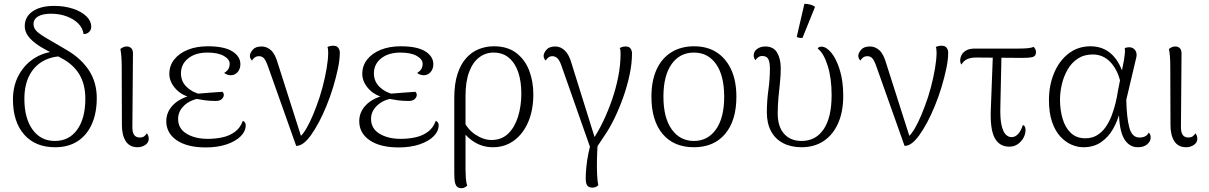

<svg xmlns="http://www.w3.org/2000/svg" viewBox="-20 -760 6349 1008"><path d="M269 13Q165 13 106.5 -54Q48 -121 48 -238Q48 -312 80.5 -369.5Q113 -427 169 -459.5Q225 -492 297 -491L318 -465Q254 -466 206.5 -439.5Q159 -413 133.5 -362.5Q108 -312 108 -241Q108 -139 151 -79.5Q194 -20 268 -20Q343 -20 385.5 -79.5Q428 -139 428 -242Q428 -317 396.5 -369.5Q365 -422 302 -455L218 -500Q164 -529 137 -559Q110 -589 110 -623Q110 -672 151.5 -700.5Q193 -729 264 -729Q318 -729 362.5 -714.5Q407 -700 433 -675Q459 -650 459 -619Q459 -603 447.5 -592Q436 -581 419 -581Q414 -614 390 -637.5Q366 -661 329 -674.5Q292 -688 247 -688Q205 -688 180.5 -674Q156 -660 156 -633Q156 -612 173 -595.5Q190 -579 232 -555L331 -497Q406 -453 447 -390.5Q488 -328 488 -245Q488 -165 461.5 -107Q435 -49 386.5 -18Q338 13 269 13Z M703 13Q660 13 640 -19Q620 -51 620 -103L619 -408Q619 -442 617 -465Q615 -488 612 -503Q620 -509 627.5 -512.5Q635 -516 646 -516Q660 -516 669.5 -506.5Q679 -497 678 -475L675 -98Q674 -66 684 -52Q694 -38 714 -38Q727 -38 735.5 -43.5Q744 -49 751 -60Q756 -54 758.5 -46.5Q761 -39 761 -32Q761 -11 742.5 1Q724 13 703 13Z M1060 14Q963 14 908 -23.5Q853 -61 853 -124Q853 -170 886 -206Q919 -242 982 -259L991 -247Q937 -256 903 -293Q869 -330 869 -372Q869 -415 894.5 -447.5Q920 -480 965.5 -498.5Q1011 -517 1071 -517Q1157 -517 1199.5 -490.5Q1242 -464 1242 -423Q1242 -398 1227.5 -381.5Q1213 -365 1191 -365Q1182 -365 1172.5 -368.5Q1163 -372 1157 -377Q1174 -388 1180 -399.5Q1186 -411 1186 -424Q1186 -449 1155 -466.5Q1124 -484 1069 -484Q1006 -484 968 -453.5Q930 -423 930 -375Q930 -332 960.5 -303Q991 -274 1034 -265L1035 -245Q980 -237 947.5 -206.5Q915 -176 915 -136Q915 -85 959.5 -58Q1004 -31 1071 -31Q1111 -31 1148 -39Q1185 -47 1213.5 -68Q1242 -89 1255 -126Q1263 -122 1266.5 -116Q1270 -110 1270 -103Q1270 -71 1243.5 -44.5Q1217 -18 1169.5 -2Q1122 14 1060 14ZM1113 -230Q1081 -230 1055.5 -233.5Q1030 -237 1010 -241L1015 -268Q1051 -271 1083 -273.5Q1115 -276 1148 -278Q1155 -271 1155 -262Q1155 -250 1144.5 -240Q1134 -230 1113 -230Z M1535 6 1386 -414Q1376 -442 1366 -453.5Q1356 -465 1340 -465Q1326 -465 1317 -458Q1308 -451 1303 -442Q1299 -446 1295.5 -452Q1292 -458 1292 -467Q1292 -481 1306.5 -498.5Q1321 -516 1353 -516Q1381 -516 1403 -496Q1425 -476 1439 -426L1565 -31L1542 -35Q1556 -39 1573 -62Q1590 -85 1607 -120.5Q1624 -156 1640 -199Q1659 -248 1673 -301Q1687 -354 1695 -402Q1703 -450 1703 -483Q1703 -493 1702 -501.5Q1701 -510 1699 -513Q1704 -516 1712 -518Q1720 -520 1729 -520Q1748 -520 1756 -509Q1764 -498 1764 -484Q1764 -447 1754 -399.5Q1744 -352 1728.5 -301Q1713 -250 1693.5 -203Q1674 -156 1655 -120Q1633 -79 1612.5 -50.5Q1592 -22 1573 -8Q1554 6 1535 6Z M2073 14Q1976 14 1921 -23.5Q1866 -61 1866 -124Q1866 -170 1899 -206Q1932 -242 1995 -259L2004 -247Q1950 -256 1916 -293Q1882 -330 1882 -372Q1882 -415 1907.5 -447.5Q1933 -480 1978.5 -498.5Q2024 -517 2084 -517Q2170 -517 2212.5 -490.5Q2255 -464 2255 -423Q2255 -398 2240.5 -381.5Q2226 -365 2204 -365Q2195 -365 2185.5 -368.5Q2176 -372 2170 -377Q2187 -388 2193 -399.5Q2199 -411 2199 -424Q2199 -449 2168 -466.5Q2137 -484 2082 -484Q2019 -484 1981 -453.5Q1943 -423 1943 -375Q1943 -332 1973.5 -303Q2004 -274 2047 -265L2048 -245Q1993 -237 1960.5 -206.5Q1928 -176 1928 -136Q1928 -85 1972.5 -58Q2017 -31 2084 -31Q2124 -31 2161 -39Q2198 -47 2226.5 -68Q2255 -89 2268 -126Q2276 -122 2279.5 -116Q2283 -110 2283 -103Q2283 -71 2256.5 -44.5Q2230 -18 2182.5 -2Q2135 14 2073 14ZM2126 -230Q2094 -230 2068.5 -233.5Q2043 -237 2023 -241L2028 -268Q2064 -271 2096 -273.5Q2128 -276 2161 -278Q2168 -271 2168 -262Q2168 -250 2157.5 -240Q2147 -230 2126 -230Z M2403 228Q2390 228 2382 222Q2374 216 2370.5 205Q2367 194 2366 179.5Q2365 165 2365 149V-246Q2365 -319 2381.5 -370.5Q2398 -422 2427 -454.5Q2456 -487 2493.5 -502Q2531 -517 2573 -517Q2645 -517 2691 -481.5Q2737 -446 2758.5 -389Q2780 -332 2780 -265Q2780 -183 2753.5 -120.5Q2727 -58 2679 -22.5Q2631 13 2568 13Q2508 13 2460 -21Q2412 -55 2384 -113L2405 -144Q2430 -84 2474 -54.5Q2518 -25 2560 -25Q2613 -25 2647.5 -58Q2682 -91 2699.5 -147Q2717 -203 2717 -269Q2717 -332 2701 -380Q2685 -428 2652.5 -456Q2620 -484 2571 -484Q2529 -484 2495.5 -458.5Q2462 -433 2443 -382.5Q2424 -332 2424 -256V126Q2424 148 2425.5 173Q2427 198 2433 214Q2430 218 2421.5 223Q2413 228 2403 228Z M3100 33 3083 27 2928 -414Q2918 -443 2906.5 -454Q2895 -465 2880 -465Q2867 -465 2858.5 -458Q2850 -451 2845 -442Q2841 -446 2837.5 -452Q2834 -458 2834 -467Q2834 -481 2848.5 -498.5Q2863 -516 2895 -516Q2923 -516 2945.5 -494.5Q2968 -473 2981 -426L3111 -10L3091 -25Q3121 -69 3147 -123.5Q3173 -178 3193.5 -237.5Q3214 -297 3226 -358.5Q3238 -420 3238 -478Q3238 -489 3237 -497Q3236 -505 3233 -508Q3239 -511 3247 -513.5Q3255 -516 3264 -516Q3283 -516 3290.5 -505Q3298 -494 3298 -480Q3298 -427 3285.5 -368Q3273 -309 3252.5 -251Q3232 -193 3207 -141Q3182 -89 3155 -50ZM3091 225Q3071 225 3063 214Q3055 203 3055 175Q3055 150 3058.5 115Q3062 80 3069 46Q3076 12 3084 -12L3118 -10Q3115 35 3114 79.5Q3113 124 3115 160Q3117 196 3121 212Q3116 218 3108 221.5Q3100 225 3091 225Z M3623 13Q3517 13 3458.5 -57Q3400 -127 3400 -252Q3400 -336 3427 -395Q3454 -454 3504.5 -485.5Q3555 -517 3624 -517Q3693 -517 3742 -485.5Q3791 -454 3818.5 -395Q3846 -336 3846 -252Q3846 -127 3787 -57Q3728 13 3623 13ZM3623 -20Q3696 -20 3739 -81Q3782 -142 3782 -252Q3782 -363 3739.5 -423.5Q3697 -484 3623 -484Q3549 -484 3506 -423.5Q3463 -363 3463 -252Q3463 -142 3506.5 -81Q3550 -20 3623 -20Z M4188 13Q4132 13 4090.5 -9Q4049 -31 4027.5 -72Q4006 -113 4006 -170Q4006 -230 4014 -287Q4022 -344 4022 -400Q4022 -432 4014 -449Q4006 -466 3982 -466Q3969 -466 3960 -459Q3951 -452 3946 -444Q3937 -455 3937 -469Q3937 -491 3955.5 -503.5Q3974 -516 3997 -516Q4041 -516 4060 -483.5Q4079 -451 4079 -401Q4079 -366 4075 -328Q4071 -290 4067 -248.5Q4063 -207 4063 -164Q4063 -95 4096.5 -57.5Q4130 -20 4188 -20Q4263 -20 4304.5 -82Q4346 -144 4346 -261Q4346 -350 4325 -416Q4304 -482 4273 -505Q4277 -515 4293 -515Q4318 -515 4344.5 -483Q4371 -451 4389 -392.5Q4407 -334 4407 -257Q4407 -173 4380 -112.5Q4353 -52 4304 -19.5Q4255 13 4188 13ZM4193 -561Q4187 -560 4177 -561.5Q4167 -563 4163 -567L4203 -740Q4219 -740 4234 -736Q4249 -732 4259 -724Z M4729 6 4580 -414Q4570 -442 4560 -453.5Q4550 -465 4534 -465Q4520 -465 4511 -458Q4502 -451 4497 -442Q4493 -446 4489.5 -452Q4486 -458 4486 -467Q4486 -481 4500.5 -498.5Q4515 -516 4547 -516Q4575 -516 4597 -496Q4619 -476 4633 -426L4759 -31L4736 -35Q4750 -39 4767 -62Q4784 -85 4801 -120.5Q4818 -156 4834 -199Q4853 -248 4867 -301Q4881 -354 4889 -402Q4897 -450 4897 -483Q4897 -493 4896 -501.5Q4895 -510 4893 -513Q4898 -516 4906 -518Q4914 -520 4923 -520Q4942 -520 4950 -509Q4958 -498 4958 -484Q4958 -447 4948 -399.5Q4938 -352 4922.5 -301Q4907 -250 4887.5 -203Q4868 -156 4849 -120Q4827 -79 4806.5 -50.5Q4786 -22 4767 -8Q4748 6 4729 6Z M5279 10Q5226 10 5201.5 -37Q5177 -84 5182 -191L5193 -482H5238L5232 -204Q5230 -141 5237.5 -105.5Q5245 -70 5259 -55Q5273 -40 5291 -40Q5310 -40 5325.5 -57Q5341 -74 5350 -104Q5358 -101 5361 -94Q5364 -87 5364 -77Q5364 -56 5353 -36Q5342 -16 5323 -3Q5304 10 5279 10ZM5027 -421Q5021 -430 5021 -443Q5021 -457 5028.5 -471.5Q5036 -486 5053 -495.5Q5070 -505 5099 -505H5326Q5357 -505 5376.5 -507Q5396 -509 5407 -514Q5410 -511 5414.5 -503.5Q5419 -496 5419 -487Q5419 -466 5402.5 -461Q5386 -456 5350 -456Q5284 -456 5223.5 -457Q5163 -458 5104 -458Q5078 -458 5059 -450Q5040 -442 5027 -421Z M5667 13Q5637 13 5605.5 -0.5Q5574 -14 5547 -43Q5520 -72 5503.5 -119.5Q5487 -167 5487 -235Q5487 -311 5513.5 -375.5Q5540 -440 5589.5 -478.5Q5639 -517 5705 -517Q5747 -517 5780 -500.5Q5813 -484 5837.5 -451.5Q5862 -419 5878 -369L5863 -326Q5848 -393 5810 -433.5Q5772 -474 5717 -474Q5671 -474 5638 -452Q5605 -430 5584.5 -394Q5564 -358 5554.5 -316.5Q5545 -275 5545 -237Q5545 -182 5559 -135.5Q5573 -89 5602.5 -61.5Q5632 -34 5678 -34Q5714 -34 5740.5 -50.5Q5767 -67 5785.5 -94Q5804 -121 5816.5 -154Q5829 -187 5837 -220.5Q5845 -254 5849 -282L5881 -445Q5884 -465 5885.5 -479Q5887 -493 5885 -507Q5888 -509 5894.5 -510.5Q5901 -512 5907 -512Q5923 -512 5933 -503.5Q5943 -495 5946 -482Q5949 -469 5944 -452L5893 -236Q5895 -142 5909 -90Q5923 -38 5962 -38Q5979 -38 5991.5 -44Q6004 -50 6011 -64Q6021 -55 6021 -38Q6021 -18 6003 -2.5Q5985 13 5954 13Q5907 13 5881 -32.5Q5855 -78 5854 -181L5860 -175Q5848 -126 5823.5 -83Q5799 -40 5760.5 -13.5Q5722 13 5667 13Z M6208 13Q6165 13 6145 -19Q6125 -51 6125 -103L6124 -408Q6124 -442 6122 -465Q6120 -488 6117 -503Q6125 -509 6132.5 -512.5Q6140 -516 6151 -516Q6165 -516 6174.5 -506.5Q6184 -497 6183 -475L6180 -98Q6179 -66 6189 -52Q6199 -38 6219 -38Q6232 -38 6240.5 -43.5Q6249 -49 6256 -60Q6261 -54 6263.5 -46.5Q6266 -39 6266 -32Q6266 -11 6247.5 1Q6229 13 6208 13Z"/></svg>

Font: Arima Light
Style: Regular
Weight: 300
Designer: Joana Correia and Natanael Gama
Foundry: NDISCOVER
Version: Version 1.101;gftools[0.9.23]